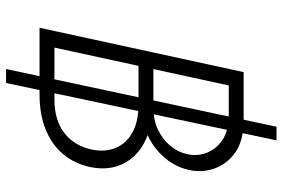

<svg xmlns="http://www.w3.org/2000/svg" viewBox="-166 -638 912 619"><g transform="rotate(90 289.5 -328.0)"><path d="M69 0 212 -658H366Q433 -658 471 -631Q509 -604 523 -563Q537 -522 527 -480Q521 -452 504 -425Q487 -398 460 -376Q433 -354 398 -341.5Q363 -329 321 -329L328 -362Q395 -362 441.5 -336.5Q488 -311 509 -266Q530 -221 518 -163Q507 -112 476 -75.5Q445 -39 396.5 -19.5Q348 0 284 0ZM133 -48H300Q366 -48 407 -79Q448 -110 461 -165Q471 -210 456.5 -245Q442 -280 406.5 -299.5Q371 -319 317 -319H175L186 -367H325Q367 -367 398 -382Q429 -397 449.5 -421.5Q470 -446 476 -474Q484 -507 472.5 -538Q461 -569 431 -589.5Q401 -610 349 -610H255ZM202 108 388 -764H432L247 108Z"/></g></svg>

Font: Ysabeau Infant Light
Style: Italic
Weight: 300
Italic angle: -12°
Designer: Christian Thalmann (Catharsis Fonts)
Version: Version 2.001;gftools[0.9.30]; featfreeze: ss01,ss02,lnum